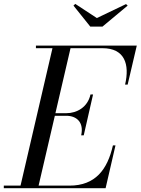

<svg xmlns="http://www.w3.org/2000/svg" viewBox="-65 -990 740 1010"><path d="M444.5 -895 331 -969.5 321.5 -960.5 410 -850H474L606.5 -960.5L598 -968.5ZM283 -381C340 -381 377 -345 362 -278H375.5L424.5 -493H411C396 -426 340 -394.5 283 -394.5H226.5L306 -736.5H474C591 -736.5 618 -652 593 -545H606.5L654.5 -750H124V-736.5H211L43 -13.5H-45V0H490.5L542.5 -225H529C500 -98 437 -13.5 300 -13.5H138L223.5 -381Z"/></svg>

Font: Bodoni* 16pt
Style: Italic
Weight: 400
Italic angle: -13°
Version: Version 2.3